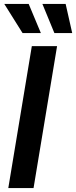

<svg xmlns="http://www.w3.org/2000/svg" viewBox="-20 -964 390 984"><path d="M272.5 -727.5 151.9 0H22.5L143.1 -727.5ZM258.8 -794.4 197.3 -943.8H316.4L350.1 -794.4ZM95.7 -794.4 2 -943.8H127L189.5 -794.4Z"/></svg>

Font: Inter 24pt SemiBold
Style: Italic
Weight: 600
Italic angle: -9.3988°
Designer: Rasmus Andersson
Foundry: rsms
Version: Version 4.001;git-66647c0bb